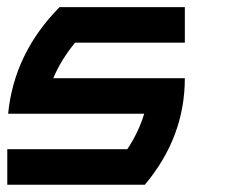

<svg xmlns="http://www.w3.org/2000/svg" viewBox="-20 -508 626 528"><path d="M0 0V-97.7H330.1Q361.3 -144.5 376.5 -195.3H2.4Q18.6 -361.3 143.6 -488.3H488.3V-390.6H186.5Q148.4 -344.7 126.5 -293H488.3Q488.3 -130.9 378.4 0Z"/></svg>

Font: Arounder
Style: Regular
Weight: 400
Designer: Maxim Raikov
Foundry: Maxim Raikov
Version: Version 1.00 March 23, 2021, initial release